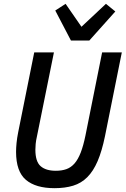

<svg xmlns="http://www.w3.org/2000/svg" viewBox="-20 -972 657 1004"><path d="M262 -698 173 -258Q168 -236 166.5 -219Q165 -202 165 -189Q165 -127 192.5 -103Q220 -79 272 -79Q303 -79 327 -87.5Q351 -96 369.5 -117Q388 -138 402 -174Q416 -210 427 -264L514 -698H617L529 -260Q513 -182 490.5 -129.5Q468 -77 436.5 -45.5Q405 -14 362.5 -1Q320 12 265 12Q167 12 115.5 -31.5Q64 -75 64 -178Q64 -198 66.5 -224Q69 -250 75 -280L159 -698ZM351 -760 269 -917 323 -952 406 -832 534 -952 583 -912 447 -760Z"/></svg>

Font: IBM Plex Sans Cond Medm
Style: Italic
Weight: 500
Width: 3
Italic angle: -11°
Designer: Mike Abbink, Paul van der Laan, Pieter van Rosmalen
Foundry: Bold Monday
Version: Version 1.3